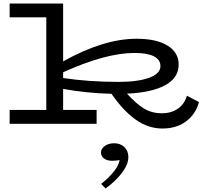

<svg xmlns="http://www.w3.org/2000/svg" viewBox="-20 -706 1200 1095"><path d="M1115 -124Q1096 -55 1041.5 -14Q987 27 906 27Q825 27 753.5 -24Q682 -75 616 -171Q469 -175 340 -199V-79H531V0H35V-79H244V-607H35V-686H340V-356Q571 -485 759 -485Q872 -485 935.5 -446Q999 -407 999 -338Q999 -262 922 -220Q845 -178 704 -172Q758 -113 802 -86.5Q846 -60 904 -60Q956 -60 994 -86Q1032 -112 1046 -160ZM340 -261Q486 -239 656 -239Q766 -239 830.5 -262.5Q895 -286 895 -329Q895 -366 857.5 -385Q820 -404 747 -404Q584 -404 340 -294ZM582 369 557 343Q654 264 662 206Q647 211 619 211Q591 211 573.5 198Q556 185 556 164Q556 142 577.5 126.5Q599 111 632 111Q666 111 689 132.5Q712 154 712 190Q712 231 677 278Q642 325 582 369Z"/></svg>

Font: BioRhyme Expanded
Style: Regular
Weight: 400
Width: 7
Designer: Aoife Mooney
Foundry: Aoife Mooney Type
Version: Version 1.000